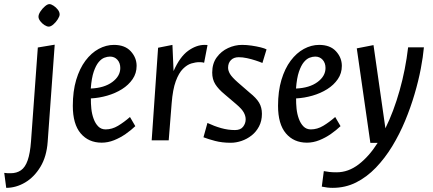

<svg xmlns="http://www.w3.org/2000/svg" viewBox="-99 -679 2093 929"><path d="M-68.9 229.9 -78.5 157.4Q-72 158.7 -63.8 158.9Q-55.5 159.2 -47.9 159.2Q-18.3 159.2 2.4 144.9Q23.1 130.6 34.9 96.6Q46.8 62.5 51 5.4L84 -449.2L165.7 -462.8L131.7 6.8Q126.7 78.4 96.6 128.2Q66.5 178 22.5 204Q-21.5 229.9 -68.9 229.9ZM136.8 -550.2Q128.2 -550.2 116.4 -557.6Q104.6 -565.1 95.9 -576.5Q87.2 -588 87.2 -598.1Q87.2 -609.4 96.7 -623.8Q106.3 -638.2 118.6 -648.6Q130.8 -659.1 140 -659.1Q148.4 -659.1 160.3 -651.3Q172.2 -643.5 180.9 -632.1Q189.6 -620.8 189.6 -609Q189.6 -600.4 180.7 -586Q171.7 -571.6 159.3 -560.9Q146.9 -550.2 136.8 -550.2Z M393.1 11.3Q329.6 11.3 291.4 -33.6Q253.3 -78.5 253.3 -166.9Q253.3 -237.6 269.7 -292.6Q286.2 -347.6 314.4 -385.3Q342.7 -423 378.5 -442.4Q414.4 -461.8 452.2 -461.8Q505.4 -461.8 533.7 -430.9Q562 -400 562 -360.3Q562 -324.3 542.6 -296.1Q523.3 -267.8 491.2 -247.6Q459.1 -227.5 419.8 -216.2Q380.6 -204.9 340.7 -202.8Q340.3 -179.2 342.9 -153.1Q345.6 -127 354 -104.2Q362.3 -81.4 376.4 -67.2Q390.5 -52.9 412.1 -52.9Q443.1 -52.9 472.1 -70.3Q501.1 -87.7 529.9 -112.9L555.7 -68.6Q535.6 -49.4 509.2 -30.9Q482.7 -12.4 452.9 -0.5Q423.1 11.3 393.1 11.3ZM340.2 -250.6Q405.5 -253.4 444.2 -282Q483 -310.6 483 -350Q483 -374.3 469.1 -389.8Q455.2 -405.2 433.3 -405.2Q420.4 -405.2 406.1 -399.8Q391.8 -394.5 378.4 -378.6Q365 -362.6 354.5 -332.1Q344.1 -301.6 340.2 -250.6Z M634.9 0 665.9 -448 735.3 -461.8 740.8 -335.2Q771.2 -404.1 811.1 -433Q851 -461.8 890.8 -461.8Q897.5 -461.8 900.7 -461.5Q903.9 -461.1 905.1 -460.8L888.6 -375.1Q883.8 -377.2 877.2 -377.7Q870.6 -378.2 865.3 -378.2Q847.7 -378.2 826.9 -372Q806.1 -365.7 786.2 -345.9Q766.3 -326.2 751.5 -286.2Q736.8 -246.2 731.5 -178.7L717.3 0Z M1017.8 11.8Q975.3 11.8 941.3 2.8Q907.3 -6.2 885.5 -14.8L904.7 -84.1Q937.4 -68.7 970.8 -59.2Q1004.2 -49.7 1038 -49.7Q1065 -49.7 1077.3 -65.9Q1089.7 -82.1 1089.7 -101.7Q1089.7 -118.1 1080.3 -135.1Q1070.9 -152.1 1044.3 -174.7L987.3 -223.2Q957.7 -247.6 942.7 -271.5Q927.8 -295.3 927.8 -327.8Q927.8 -371.7 949.6 -401.4Q971.3 -431.2 1004.5 -446.5Q1037.6 -461.8 1072.3 -461.8Q1094.4 -461.8 1118.4 -458.3Q1142.3 -454.8 1162.1 -449.9Q1181.9 -445 1190.7 -440L1170.7 -374.3Q1157.1 -380.1 1137.1 -386.6Q1117.1 -393.2 1095.9 -397.7Q1074.6 -402.2 1056.1 -402.2Q1031.9 -402.2 1018.3 -388.1Q1004.6 -374.1 1004.6 -351.3Q1004.6 -337.4 1013.7 -321.6Q1022.8 -305.8 1051.7 -280.3L1109 -230.6Q1141.1 -205 1154.7 -182.1Q1168.3 -159.1 1168.3 -128.3Q1168.3 -93.6 1154.3 -67.2Q1140.4 -40.8 1118.2 -23.5Q1096.1 -6.1 1069.5 2.9Q1043 11.8 1017.8 11.8Z M1386.1 11.3Q1322.6 11.3 1284.4 -33.6Q1246.3 -78.5 1246.3 -166.9Q1246.3 -237.6 1262.7 -292.6Q1279.2 -347.6 1307.4 -385.3Q1335.7 -423 1371.5 -442.4Q1407.4 -461.8 1445.2 -461.8Q1498.4 -461.8 1526.7 -430.9Q1555 -400 1555 -360.3Q1555 -324.3 1535.6 -296.1Q1516.3 -267.8 1484.2 -247.6Q1452.1 -227.5 1412.8 -216.2Q1373.6 -204.9 1333.7 -202.8Q1333.3 -179.2 1335.9 -153.1Q1338.6 -127 1347 -104.2Q1355.3 -81.4 1369.4 -67.2Q1383.5 -52.9 1405.1 -52.9Q1436.1 -52.9 1465.1 -70.3Q1494.1 -87.7 1522.9 -112.9L1548.7 -68.6Q1528.6 -49.4 1502.2 -30.9Q1475.7 -12.4 1445.9 -0.5Q1416.1 11.3 1386.1 11.3ZM1333.2 -250.6Q1398.5 -253.4 1437.2 -282Q1476 -310.6 1476 -350Q1476 -374.3 1462.1 -389.8Q1448.2 -405.2 1426.3 -405.2Q1413.4 -405.2 1399.1 -399.8Q1384.8 -394.5 1371.4 -378.6Q1358 -362.6 1347.5 -332.1Q1337.1 -301.6 1333.2 -250.6Z M1510.8 229.9Q1497.5 229.9 1485.1 228.5Q1472.7 227.1 1458 224L1467.8 148.9Q1482.1 151.4 1495 153.1Q1508 154.7 1529.9 154.7Q1586.3 154.7 1636.4 116.4Q1686.5 78.1 1728.4 12.2H1693L1627.3 -445L1708.2 -460.8L1765.8 -58.3Q1805.9 -139.5 1834.5 -241.1Q1863.2 -342.7 1875.7 -450H1952.1Q1948.1 -404.6 1937 -346.4Q1925.9 -288.2 1906.9 -223.6Q1887.9 -158.9 1861.1 -94.3Q1834.2 -29.6 1798.8 28.6Q1763.4 86.7 1719.6 132.3Q1675.8 177.8 1623.9 203.9Q1571.9 229.9 1510.8 229.9Z"/></svg>

Font: Ancizar Sans Thin
Style: Italic
Weight: 100
Italic angle: -4°
Designer: Cesar Puertas, Viviana Monsalve, Julian Moncada, Julian Prieto, Jose Castro, Mariel Hernandez, Felipe Aragon, Sara Alarc
Version: Version 8.100